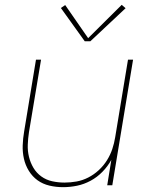

<svg xmlns="http://www.w3.org/2000/svg" viewBox="-20 -767 640 795"><path d="M241 8Q212 8 184.5 1.5Q157 -5 135.5 -20.5Q114 -36 99.5 -59.5Q85 -83 79 -110Q73 -137 74 -165.5Q75 -194 80 -223L129 -520H150L100 -220Q96 -194 95 -168Q94 -142 100 -117.5Q106 -93 118.5 -72Q131 -51 151 -36.5Q171 -22 196 -16.5Q221 -11 247 -11Q272 -11 297 -15.5Q322 -20 345.5 -32Q369 -44 389 -62.5Q409 -81 423 -103.5Q437 -126 445 -150Q453 -174 457 -199L510 -520H531L445 0H424L441 -105Q426 -78 404 -55.5Q382 -33 355 -18.5Q328 -4 299 2Q270 8 241 8ZM331 -596 232 -734 250 -746 345 -609 484 -747 500 -733 354 -596Z"/></svg>

Font: Iosevka SS04 Thin Extended
Style: Italic
Weight: 100
Width: 7
Italic angle: -9°
Monospace: yes
Designer: Belleve Invis
Foundry: Belleve Invis
Version: Version 19.0.0; ttfautohint (v1.8.4)